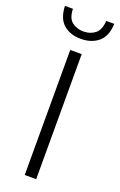

<svg xmlns="http://www.w3.org/2000/svg" viewBox="-169 -792 522 834"><g transform="rotate(20 92.0 -375.0)"><path d="M65 0V-578H118V0ZM91 -639Q41 -639 10.5 -666Q-20 -693 -22 -750H15Q16 -707 38 -690Q60 -673 91 -673Q122 -673 144 -690Q166 -707 169 -750H206Q204 -693 172.5 -666Q141 -639 91 -639Z"/></g></svg>

Font: Oswald ExtraLight
Style: Regular
Weight: 250
Designer: Vernon Adams
Foundry: Vernon Adams
Version: Version 4.103;gftools[0.9.33.dev8+g029e19f]